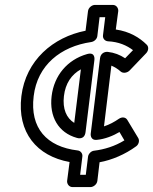

<svg xmlns="http://www.w3.org/2000/svg" viewBox="-20 -699 623 781"><path d="M328 -162 364 -455C364 -457 369 -489 334 -479C254 -456 200 -392 190 -308C180 -225 217 -159 293 -138C296 -137 324 -129 328 -162ZM282 -199C250 -219 234 -256 240 -308C246 -360 271 -396 309 -417ZM466 -162 486 -128C447 -104 404 -91 363 -86C350 -85 339 -72 338 -61L329 12H306L315 -62C317 -75 307 -86 296 -87C170 -102 101 -178 117 -308C132 -434 227 -510 351 -528C364 -530 375 -541 376 -553L385 -629H408L399 -556C397 -542 407 -532 419 -531C463 -529 496 -514 521 -495L489 -462C468 -476 445 -485 418 -488C408 -489 390 -484 387 -463L349 -155C348 -144 353 -128 373 -130C407 -133 441 -147 466 -162ZM498 -211C491 -223 476 -224 464 -216C445 -203 425 -192 403 -185L433 -432C445 -427 459 -419 471 -408C480 -400 497 -402 507 -412L575 -483C584 -493 586 -508 577 -517C548 -546 507 -571 451 -579L461 -654C462 -665 454 -679 439 -679H366C355 -679 340 -669 338 -654L328 -574C196 -548 85 -454 67 -308C49 -160 130 -64 263 -40L253 37C252 48 260 62 275 62H348C359 62 374 52 376 37L385 -39C435 -48 489 -71 534 -104C544 -111 549 -127 542 -138Z"/></svg>

Font: Falling Sky
Style: ExtOuObl
Weight: 400
Designer: Paul D. Hunt
Foundry: Adobe Systems Incorporated
Version: Version 1.02